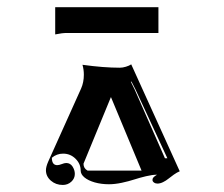

<svg xmlns="http://www.w3.org/2000/svg" viewBox="-20 -660 636 545"><path d="M110.4 -176.8Q110.4 -186.5 116.9 -201.4L210.2 -408.7Q218 -426.3 218 -448Q218 -462.6 214.1 -476.1Q273.9 -467.8 320.3 -467.8Q328.1 -467.8 337.4 -470.6Q346.7 -473.4 352.5 -477.3L490.2 -173.8Q482.4 -170.7 473.4 -164.3Q464.4 -158 457.9 -152.6Q451.4 -147.2 443 -143.1Q434.6 -138.9 426.8 -138.9Q421.1 -138.9 417 -142Q412.8 -145 412.8 -149.4Q412.8 -153.8 416 -157Q419.2 -160.2 425.8 -164.1Q412.6 -164.1 394.5 -159.8Q376.5 -155.5 361.1 -150.5Q345.7 -145.5 325.8 -141.2Q305.9 -137 289.3 -137Q267.6 -137 249 -142.2Q230.5 -147.5 219.7 -156.4Q209 -165.3 209 -175.8Q209 -195.1 194.3 -209.5Q179.7 -223.9 159.2 -223.9Q141.1 -223.9 127.2 -212.2Q127.2 -191.4 142.3 -191.2Q147.5 -191.2 155.2 -194.2Q162.8 -197.3 168 -197.3Q179.4 -197.3 185.9 -187.3Q192.4 -177.2 192.4 -166.3Q192.4 -153.3 182.4 -144.2Q172.4 -135 158.2 -135Q138.4 -135 124.4 -147.2Q110.4 -159.4 110.4 -176.8ZM217 -195.3Q217 -182.1 228.5 -175.8H381.8L294.9 -384.5ZM351.3 -428.2 362.1 -406.2 448.2 -210.7H455.1L364.3 -406.7L353.3 -428.2ZM136.7 -562.3V-639.6H429.7V-566.4H169.2Q156.5 -566.4 136.7 -562.3Z"/></svg>

Font: AgreloyInT3
Style: Medium
Weight: 400
Designer: gluk
Foundry: gluk
Version: Version 0.27